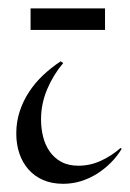

<svg xmlns="http://www.w3.org/2000/svg" viewBox="-20 -431 315 466"><path d="M275.4 -69.8Q264.2 -51.3 248.8 -35.9Q233.4 -20.5 215.1 -9Q196.8 2.4 176 8.8Q155.3 15.1 133.3 15.1Q106 15.1 84.7 5.9Q63.5 -3.4 49.1 -19.8Q34.7 -36.1 27.1 -58.3Q19.5 -80.6 19.5 -106.9Q19.5 -135.3 27.8 -160.6Q36.1 -186 50.8 -208.3Q65.4 -230.5 85.2 -249Q105 -267.6 127.4 -282.2L133.3 -277.8Q109.4 -249.5 94.5 -214.4Q79.6 -179.2 79.6 -141.1Q79.6 -119.1 84.7 -98.9Q89.8 -78.6 100.8 -63Q111.8 -47.4 128.9 -38.1Q146 -28.8 170.4 -28.8Q199.2 -28.8 225.3 -41Q251.5 -53.2 272.5 -71.8ZM54.2 -410.6H234.9V-358.4H54.2Z"/></svg>

Font: Montez
Style: Regular
Weight: 400
Designer: Astigmatic (AOETI)
Foundry: Astigmatic (AOETI)
Version: Version 1.001